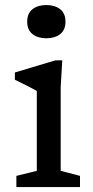

<svg xmlns="http://www.w3.org/2000/svg" viewBox="-20 -760 379 780"><path d="M168.5 -604.5Q133.5 -604.5 112 -621.5Q90.5 -638.5 90.5 -672Q90.5 -705.5 112 -722.5Q133.5 -739.5 168.5 -739.5Q203 -739.5 224.5 -722.5Q246 -705.5 246 -672Q246 -638.5 224.5 -621.5Q203 -604.5 168.5 -604.5ZM233 -515 226.5 -405.5V-66L305 -45.5V0H46.5V-45.5L129.5 -66V-390.5Q124 -394 108.5 -402Q93 -410 74.5 -419.2Q56 -428.5 40.5 -436V-465.5L205.5 -515Z"/></svg>

Font: Newsreader 7pt
Style: Regular
Weight: 400
Designer: Hugues Gentile
Foundry: Production Type
Version: Version 1.003